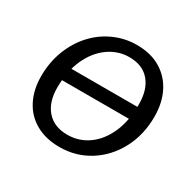

<svg xmlns="http://www.w3.org/2000/svg" viewBox="-125 -680 848 830"><g transform="rotate(30 299.5 -265.0)"><path d="M497 -246H101V-309H497ZM264 10Q196 10 146 -18Q96 -46 69.5 -97.5Q43 -149 43 -216Q43 -286 66 -345.5Q89 -405 129 -448.5Q169 -492 222.5 -516Q276 -540 335 -540Q404 -540 453 -511Q502 -482 528.5 -430Q555 -378 555 -309Q555 -217 516 -144.5Q477 -72 411 -31Q345 10 264 10ZM267 -53Q325 -53 371 -86Q417 -119 443.5 -179Q470 -239 470 -322Q470 -395 434.5 -436.5Q399 -478 333 -478Q277 -478 230 -444.5Q183 -411 155.5 -350.5Q128 -290 128 -208Q128 -136 164.5 -94.5Q201 -53 267 -53Z"/></g></svg>

Font: Libre Franklin
Style: Italic
Weight: 400
Italic angle: -8°
Designer: Pablo Impallari, Rodrigo Fuenzalida, Nhung Nguyen
Foundry: Impallari Type
Version: Version 3.000